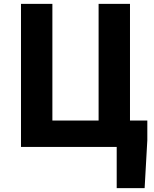

<svg xmlns="http://www.w3.org/2000/svg" viewBox="-20 -763 801 997"><path d="M586 0H89V-743H252V-137H492V-743H655V-137H745V-35L731 214H586Z"/></svg>

Font: Merged Yaku Han JP ExtraBold
Style: Regular
Weight: 800
Designer: Ryoko NISHIZUKA 西塚涼子 (kana, bopomofo & ideographs); Paul D. Hunt (Latin, Greek & Cyrillic); Sandoll Communications 산돌커뮤니
Foundry: Adobe
Version: Version 2.004